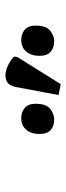

<svg xmlns="http://www.w3.org/2000/svg" viewBox="211 -1059 243 705"><g transform="rotate(-90 332.5 -706.5)"><path d="M376 -605 336 -613 365 -767Q370 -797 389.5 -804.5Q409 -812 433 -803.5Q457 -795 477 -777L476 -765ZM534 -629Q510 -629 495 -642Q480 -655 480 -683Q480 -713 495.5 -731.5Q511 -750 538 -750Q561 -750 576 -737Q591 -724 591 -697Q591 -659 572.5 -644Q554 -629 534 -629ZM246 -629Q222 -629 207.5 -642Q193 -655 193 -683Q193 -713 208.5 -731.5Q224 -750 251 -750Q274 -750 289 -737Q304 -724 304 -697Q304 -659 285.5 -644Q267 -629 246 -629Z"/></g></svg>

Font: Noto Serif Medium
Style: Italic
Weight: 500
Italic angle: -12°
Designer: Monotype Design Team
Foundry: Monotype Imaging Inc.
Version: Version 2.014; ttfautohint (v1.8.4.7-5d5b)